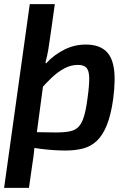

<svg xmlns="http://www.w3.org/2000/svg" viewBox="-21 -720 626 935"><path d="M397 -503Q454 -503 488 -477Q522 -451 532.5 -393.5Q543 -336 530 -237Q519 -159 499 -110Q479 -61 450.5 -34Q422 -7 384 3Q346 13 299 13Q241 13 178 5Q115 -3 71 -18L93 -77Q142 -77 181.5 -76Q221 -75 251 -75Q293 -75 319.5 -80.5Q346 -86 362 -103Q378 -120 388 -153Q398 -186 405 -240Q414 -304 413.5 -339.5Q413 -375 400.5 -389.5Q388 -404 358 -404Q325 -404 293.5 -387.5Q262 -371 231.5 -342.5Q201 -314 168 -275L147 -328Q168 -373 205 -413Q242 -453 291.5 -478Q341 -503 397 -503ZM246 -700 223 -537Q219 -507 214 -477.5Q209 -448 201 -418L203 -409L156 -57L149 -42Q148 -13 145 16.5Q142 46 137 76L120 195H-1L124 -700Z"/></svg>

Font: Exo 2 SemiBold
Style: Italic
Weight: 600
Italic angle: -8°
Designer: Natanael Gama
Foundry: Natanael Gama
Version: Version 2.010